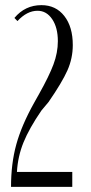

<svg xmlns="http://www.w3.org/2000/svg" viewBox="-20 -727 354 747"><path d="M47.9 -645 36.1 -657.2Q77.6 -707 141.1 -707Q197.3 -707 230.2 -664.8Q263.2 -622.6 263.2 -551.8Q263.2 -500 242.2 -452.9Q221.2 -405.8 168.9 -330.1L141.1 -296.9Q93.3 -227.1 71.3 -172.6Q49.3 -118.2 45.9 -58.1H261.2V0H22.9Q22.9 -90.8 43.5 -165.3Q64 -239.7 112.8 -327.1L132.8 -362.8Q170.9 -430.7 188 -476.3Q205.1 -522 205.1 -566.9Q205.1 -619.6 183.1 -652.3Q161.1 -685.1 126 -685.1Q85 -685.1 47.9 -645Z"/></svg>

Font: Moniqa Narrow Heading
Style: Regular
Weight: 400
Width: 4
Designer: Rajesh Rajput
Foundry: Rajesh Rajput
Version: Version 1.000